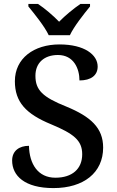

<svg xmlns="http://www.w3.org/2000/svg" viewBox="-20 -951 598 981"><path d="M229 -771H337C358 -816 409 -880 440 -918V-931H391C357 -908 312 -871 282 -840C252 -871 209 -908 174 -931H125V-918C156 -880 208 -816 229 -771ZM253 10C408 10 507 -69 507 -197C507 -298 443 -355 320 -406C197 -455 161 -491 161 -564C161 -630 206 -670 276 -670C357 -670 386 -600 386 -540C445 -540 479 -566 479 -611C479 -671 412 -724 284 -724C153 -724 56 -653 56 -536C56 -430 112 -369 241 -316C356 -268 400 -234 400 -163C400 -88 349 -43 263 -43C174 -43 130 -113 128 -206C78 -206 42 -180 42 -131C42 -53 106 10 253 10Z"/></svg>

Font: Noto Serif Oriya Medium
Style: Regular
Weight: 500
Designer: David Williams
Foundry: Google LLC, David Williams
Version: Version 1.051